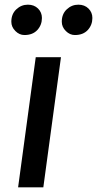

<svg xmlns="http://www.w3.org/2000/svg" viewBox="-20 -802 416 822"><path d="M57.5 0 133 -557H241L165.5 0ZM84.5 -652Q63 -652 45.8 -669.2Q28.5 -686.5 28.5 -709Q28.5 -742 49.8 -762Q71 -782 99.5 -782Q126 -782 142.8 -765.5Q159.5 -749 159.5 -725Q159.5 -695 139.8 -673.5Q120 -652 84.5 -652ZM300.5 -652Q279 -652 261.8 -669.2Q244.5 -686.5 244.5 -709Q244.5 -742 265.8 -762Q287 -782 315.5 -782Q342 -782 358.8 -765.5Q375.5 -749 375.5 -725Q375.5 -695 355.8 -673.5Q336 -652 300.5 -652Z"/></svg>

Font: Koeln Type Sans
Style: Italic
Weight: 400
Italic angle: -7.5°
Designer: Eben Sorkin
Foundry: Eben Sorkin
Version: Version 2.001